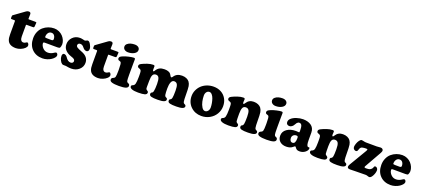

<svg xmlns="http://www.w3.org/2000/svg" viewBox="60 -1880 6765 3079"><g transform="rotate(20 3442.0 -341.0)"><path d="M265.6 -200.2Q265.6 -160.6 279.8 -139.2Q293.9 -117.7 320.3 -117.7Q343.3 -117.7 364.3 -133.3Q376.5 -141.6 382.3 -141.6Q392.6 -141.6 402.1 -127.7Q411.6 -113.8 411.6 -97.7Q411.6 -74.7 385.5 -49.8Q359.4 -24.9 318.4 -8.1Q277.3 8.8 238.3 8.8Q120.1 8.8 90.8 -73.7Q78.1 -105 78.1 -170.9V-393.1Q78.1 -405.8 66.4 -405.8H21.5Q10.7 -405.8 6.8 -409.4Q2.9 -413.1 2.9 -420.4Q2.9 -441.9 3.9 -455.6Q4.9 -465.3 12.7 -470.7L193.8 -601.6Q213.4 -615.7 236.3 -615.7Q271.5 -615.7 271.5 -580.6Q271.5 -567.4 270.5 -538.6Q269.5 -509.8 269.5 -507.8Q269.5 -500 272.2 -498.3Q274.9 -496.6 283.7 -496.6H385.7Q399.4 -496.6 404.5 -494.1Q409.7 -491.7 409.7 -483.4Q409.7 -482.9 408.7 -473.1L405.3 -425.3Q403.8 -409.2 398.4 -405.8Q393.1 -402.3 376.5 -402.3H275.4Q269.5 -402.3 267.6 -400.1Q265.6 -397.9 265.6 -392.6Z M712.9 -500.5Q757.3 -500.5 796.6 -482.4Q835.9 -464.4 862.3 -435.8Q888.7 -407.2 903.8 -372.1Q918.9 -336.9 918.9 -302.7Q918.9 -286.1 914.1 -269Q909.2 -252 905.3 -245.1Q900.4 -237.8 891.8 -234.9Q883.3 -231.9 859.9 -231.9L649.4 -232.9Q633.8 -232.9 627.4 -229Q621.1 -225.1 621.1 -215.8Q621.1 -203.1 625.5 -190.4Q638.7 -152.3 670.2 -126Q701.7 -99.6 745.1 -99.6Q768.6 -99.6 791.5 -106.9Q814.5 -114.3 828.1 -123.3Q841.8 -132.3 854.2 -139.6Q866.7 -147 872.1 -147Q884.3 -147 893.8 -135.3Q903.3 -123.5 903.3 -105.5Q903.3 -88.9 886 -67.9Q868.7 -46.9 841.1 -28.1Q813.5 -9.3 773.9 3.7Q734.4 16.6 694.3 16.6Q583 16.6 514.6 -52.7Q446.3 -122.1 446.3 -237.8Q446.3 -298.8 468.8 -349.6Q491.2 -400.4 528.8 -432.6Q566.4 -464.8 614 -482.7Q661.6 -500.5 712.9 -500.5ZM731.9 -309.6Q746.6 -309.6 754.6 -315.7Q762.7 -321.8 762.7 -333Q762.7 -370.6 744.6 -395.3Q726.6 -419.9 694.8 -419.9Q646.5 -419.9 626.5 -365.7Q620.6 -347.2 620.6 -324.2Q620.6 -315.9 628.4 -313.2Q636.2 -310.5 653.3 -310.5Z M1054.2 -137.2Q1094.2 -74.2 1141.6 -74.2Q1164.1 -74.2 1176.3 -85.7Q1188.5 -97.2 1188.5 -112.8Q1188.5 -133.8 1173.1 -146Q1157.7 -158.2 1111.8 -172.9Q1053.7 -192.4 1016.8 -232.2Q980 -272 980 -332Q980 -398.4 1028.8 -448.5Q1077.6 -498.5 1153.3 -498.5Q1176.8 -498.5 1204.8 -491.5Q1232.9 -484.4 1237.3 -484.4Q1245.6 -484.4 1261 -492.7Q1276.4 -501 1285.6 -501Q1310.1 -501 1334.2 -458.7Q1358.4 -416.5 1358.4 -383.8Q1358.4 -358.9 1346.7 -346.4Q1335 -334 1319.3 -334Q1294.4 -334 1273.9 -351.6Q1268.6 -356.4 1256.3 -370.6Q1244.1 -384.8 1241.2 -387.7Q1219.7 -410.2 1189.5 -410.2Q1170.4 -410.2 1158.9 -399.7Q1147.5 -389.2 1147.5 -372.6Q1147.5 -352.1 1166.3 -338.9Q1185.1 -325.7 1247.6 -301.3Q1371.1 -256.3 1371.1 -150.9Q1371.1 -82 1317.9 -34.7Q1264.6 12.7 1184.6 12.7Q1166 12.7 1148.4 10.7Q1130.9 8.8 1114 5.6Q1097.2 2.4 1093.3 2Q1078.1 1 1067.1 1.7Q1056.2 2.4 1044.9 1Q1033.7 -0.5 1024.9 -6.3Q1004.4 -19.5 987.3 -54.7Q970.2 -89.8 970.2 -125.5Q970.2 -144 978 -156.7Q985.8 -169.4 999 -169.4Q1030.8 -169.4 1054.2 -137.2Z M1668 -200.2Q1668 -160.6 1682.1 -139.2Q1696.3 -117.7 1722.7 -117.7Q1745.6 -117.7 1766.6 -133.3Q1778.8 -141.6 1784.7 -141.6Q1794.9 -141.6 1804.4 -127.7Q1814 -113.8 1814 -97.7Q1814 -74.7 1787.8 -49.8Q1761.7 -24.9 1720.7 -8.1Q1679.7 8.8 1640.6 8.8Q1522.5 8.8 1493.2 -73.7Q1480.5 -105 1480.5 -170.9V-393.1Q1480.5 -405.8 1468.8 -405.8H1423.8Q1413.1 -405.8 1409.2 -409.4Q1405.3 -413.1 1405.3 -420.4Q1405.3 -441.9 1406.2 -455.6Q1407.2 -465.3 1415 -470.7L1596.2 -601.6Q1615.7 -615.7 1638.7 -615.7Q1673.8 -615.7 1673.8 -580.6Q1673.8 -567.4 1672.9 -538.6Q1671.9 -509.8 1671.9 -507.8Q1671.9 -500 1674.6 -498.3Q1677.2 -496.6 1686 -496.6H1788.1Q1801.8 -496.6 1806.9 -494.1Q1812 -491.7 1812 -483.4Q1812 -482.9 1811 -473.1L1807.6 -425.3Q1806.2 -409.2 1800.8 -405.8Q1795.4 -402.3 1778.8 -402.3H1677.7Q1671.9 -402.3 1669.9 -400.1Q1668 -397.9 1668 -392.6Z M1867.2 -612.8Q1867.2 -640.6 1890.9 -661.1Q1914.6 -681.6 1946.8 -690.4Q1979 -699.2 2013.7 -699.2Q2053.7 -699.2 2076.9 -681.2Q2100.1 -663.1 2100.1 -634.8Q2100.1 -594.7 2056.2 -569.3Q2012.2 -543.9 1952.6 -543.9Q1916 -543.9 1891.6 -562.5Q1867.2 -581.1 1867.2 -612.8ZM1909.7 -208V-237.8Q1909.7 -293 1906.2 -322.3Q1902.8 -351.6 1892.6 -359.9Q1885.3 -365.2 1872.3 -368.7Q1859.4 -372.1 1856.4 -374Q1841.8 -383.3 1841.8 -399.4Q1841.8 -418.9 1853.5 -429.9Q1865.2 -440.9 1900.4 -455.6Q1935.1 -470.2 1989.3 -482.7Q2043.5 -495.1 2071.8 -495.1Q2085 -495.1 2090.1 -490.2Q2095.2 -485.4 2095.2 -472.2Q2095.2 -464.8 2094.5 -411.9Q2093.8 -358.9 2093.8 -282.2V-210.4Q2093.8 -131.8 2098.6 -111.3Q2102.1 -92.3 2115.2 -84.5Q2119.6 -81.5 2127.9 -78.4Q2136.2 -75.2 2140.6 -72.3Q2152.8 -62.5 2152.8 -42Q2152.8 -12.7 2114.5 0.2Q2076.2 13.2 1999 13.2Q1919.9 13.2 1880.9 1Q1841.8 -11.2 1841.8 -40Q1841.8 -59.6 1853.5 -68.4Q1857.9 -72.3 1868.4 -76.7Q1878.9 -81.1 1881.3 -82.5Q1897 -91.3 1901.4 -105.5Q1909.7 -133.8 1909.7 -208Z M2251 -230V-267.6Q2251 -309.6 2247.1 -327.4Q2243.2 -345.2 2232.4 -353Q2225.1 -358.4 2212.4 -362.5Q2199.7 -366.7 2195.3 -369.1Q2180.2 -377.4 2180.2 -395Q2180.2 -409.2 2187 -418.9Q2193.8 -428.7 2214.4 -439.5Q2253.4 -459.5 2306.2 -477.3Q2358.9 -495.1 2400.9 -495.1Q2415.5 -495.1 2422.4 -490.7Q2429.2 -486.3 2429.2 -474.1Q2429.2 -466.3 2428.7 -449Q2428.2 -431.6 2428.2 -420.9Q2428.2 -397.5 2440.4 -397.5Q2445.3 -397.5 2449.2 -401.9Q2453.1 -406.2 2460.4 -418Q2482.9 -455.1 2515.4 -472.2Q2547.9 -489.3 2597.7 -489.3Q2633.8 -489.3 2658.7 -481Q2683.6 -472.7 2694.6 -462.4Q2705.6 -452.1 2715.3 -435.5Q2722.2 -423.3 2725.3 -418.2Q2728.5 -413.1 2733.6 -408.7Q2738.8 -404.3 2744.1 -404.3Q2752 -404.3 2764.6 -423.3Q2807.1 -489.3 2898.4 -489.3Q2942.4 -489.3 2974.9 -474.6Q3007.3 -460 3024.9 -436.5Q3046.4 -406.7 3053 -366.2Q3059.6 -325.7 3059.6 -217.8Q3059.6 -139.6 3064.9 -108.9Q3068.4 -88.9 3078.1 -80.6Q3082.5 -76.7 3091.6 -72.5Q3100.6 -68.4 3102.1 -67.4Q3114.7 -59.1 3114.7 -42.5Q3114.7 7.8 2977.1 7.8Q2937.5 7.8 2912.6 6.1Q2887.7 4.4 2868.2 -0.7Q2848.6 -5.9 2840.1 -15.1Q2831.5 -24.4 2831.5 -39.1Q2831.5 -58.1 2840.8 -64.5Q2842.8 -65.4 2846.7 -67.4Q2850.6 -69.3 2854.2 -71.5Q2857.9 -73.7 2860.8 -76.7Q2869.1 -84 2873.5 -105Q2880.4 -134.8 2880.4 -226.1Q2880.4 -299.3 2864.3 -330.6Q2848.1 -361.8 2810.1 -361.8Q2775.9 -361.8 2759.5 -321.5Q2743.2 -281.2 2743.2 -217.8Q2743.2 -142.6 2749 -108.9Q2752.4 -88.9 2762.2 -80.6Q2766.6 -76.7 2775.6 -72.5Q2784.7 -68.4 2786.1 -67.4Q2797.9 -60.1 2797.9 -42.5Q2797.9 7.8 2661.1 7.8Q2621.6 7.8 2596.7 6.1Q2571.8 4.4 2552.2 -0.7Q2532.7 -5.9 2524.2 -15.1Q2515.6 -24.4 2515.6 -39.1Q2515.6 -58.6 2524.9 -64.5Q2526.9 -65.4 2530.8 -67.4Q2534.7 -69.3 2538.3 -71.5Q2542 -73.7 2544.9 -76.7Q2553.2 -84.5 2557.1 -105Q2565.4 -141.1 2565.4 -226.1Q2565.4 -298.8 2550 -330.3Q2534.7 -361.8 2499 -361.8Q2460.4 -361.8 2444.8 -329.6Q2429.2 -297.4 2429.2 -229Q2429.2 -208 2428.7 -177.2Q2428.2 -146.5 2428.2 -129.2Q2428.2 -111.8 2429.2 -103.5Q2431.2 -87.4 2442.4 -80.6Q2457 -71.3 2463.4 -65.4Q2472.7 -58.1 2472.7 -44.9Q2472.7 -14.6 2437.7 -3.7Q2402.8 7.3 2324.2 7.3Q2256.8 7.3 2219.5 -6.3Q2182.1 -20 2182.1 -45.4Q2182.1 -62 2191.4 -67.9Q2195.3 -70.8 2205.1 -74.5Q2214.8 -78.1 2219.2 -81.1Q2235.4 -91.3 2241.2 -114.3Q2251 -153.3 2251 -230Z M3150.9 -235.8Q3150.9 -288.6 3172.4 -336.4Q3193.8 -384.3 3231 -419.7Q3268.1 -455.1 3321.3 -476.1Q3374.5 -497.1 3435.5 -497.1Q3505.4 -497.1 3561.5 -467.5Q3617.7 -438 3650.4 -381.8Q3683.1 -325.7 3683.1 -252.9Q3683.1 -179.7 3646.2 -118.4Q3609.4 -57.1 3545.4 -21.7Q3481.4 13.7 3404.8 13.7Q3295.9 13.7 3223.4 -56.4Q3150.9 -126.5 3150.9 -235.8ZM3434.6 -80.6Q3463.9 -80.6 3483.4 -105.5Q3502.9 -130.4 3502.9 -165.5Q3502.9 -199.2 3496.1 -237.8Q3489.3 -276.4 3477.1 -312Q3464.8 -347.7 3444.3 -371.1Q3423.8 -394.5 3399.4 -394.5Q3371.1 -394.5 3352.1 -370.6Q3333 -346.7 3333 -309.6Q3333 -259.8 3344.2 -208.3Q3355.5 -156.7 3379.6 -118.7Q3403.8 -80.6 3434.6 -80.6Z M3789.1 -230V-267.6Q3789.1 -310.5 3785.6 -327.9Q3782.2 -345.2 3771.5 -353Q3764.2 -358.4 3751.2 -362.5Q3738.3 -366.7 3734.4 -369.1Q3719.2 -377.9 3719.2 -395Q3719.2 -409.2 3726.1 -418.9Q3732.9 -428.7 3753.4 -439.5Q3793.5 -460 3845.9 -477.5Q3898.4 -495.1 3939.9 -495.1Q3954.6 -495.1 3961.4 -490.7Q3968.3 -486.3 3968.3 -474.1Q3968.3 -465.8 3966.8 -450.2Q3965.3 -434.6 3965.3 -423.8Q3965.3 -400.4 3978.5 -400.4Q3986.3 -400.4 3998.5 -420.9Q4040 -489.3 4121.6 -489.3Q4165.5 -489.3 4198 -474.6Q4230.5 -460 4248 -436.5Q4269.5 -406.7 4276.1 -366.2Q4282.7 -325.7 4282.7 -217.8Q4282.7 -138.2 4288.6 -108.9Q4292 -87.9 4301.8 -80.6Q4306.2 -76.7 4314.7 -72.5Q4323.2 -68.4 4325.2 -67.4Q4336.9 -60.5 4336.9 -42.5Q4336.9 7.8 4200.2 7.8Q4160.6 7.8 4135.7 6.1Q4110.8 4.4 4091.3 -0.7Q4071.8 -5.9 4063.2 -15.1Q4054.7 -24.4 4054.7 -39.1Q4054.7 -58.6 4064 -64.5Q4065.9 -65.4 4069.8 -67.4Q4073.7 -69.3 4077.4 -71.5Q4081.1 -73.7 4084 -76.7Q4092.3 -84 4096.7 -105Q4103 -132.3 4103 -226.1Q4103 -299.3 4087.2 -330.6Q4071.3 -361.8 4033.2 -361.8Q3994.6 -361.8 3979.7 -329.8Q3964.8 -297.9 3964.8 -229Q3964.8 -130.4 3968.3 -103.5Q3970.7 -86.4 3981.9 -80.6Q3996.6 -70.8 4002.4 -65.4Q4012.2 -57.6 4012.2 -44.9Q4012.2 -14.6 3977.3 -3.7Q3942.4 7.3 3863.8 7.3Q3795.9 7.3 3757.8 -6.6Q3719.7 -20.5 3719.7 -45.4Q3719.7 -61.5 3729 -67.9Q3732.9 -70.8 3742.7 -74.5Q3752.4 -78.1 3756.8 -81.1Q3773.9 -92.3 3779.3 -114.3Q3789.1 -153.3 3789.1 -230Z M4387.7 -612.8Q4387.7 -640.6 4411.4 -661.1Q4435.1 -681.6 4467.3 -690.4Q4499.5 -699.2 4534.2 -699.2Q4574.2 -699.2 4597.4 -681.2Q4620.6 -663.1 4620.6 -634.8Q4620.6 -594.7 4576.7 -569.3Q4532.7 -543.9 4473.1 -543.9Q4436.5 -543.9 4412.1 -562.5Q4387.7 -581.1 4387.7 -612.8ZM4430.2 -208V-237.8Q4430.2 -293 4426.8 -322.3Q4423.3 -351.6 4413.1 -359.9Q4405.8 -365.2 4392.8 -368.7Q4379.9 -372.1 4377 -374Q4362.3 -383.3 4362.3 -399.4Q4362.3 -418.9 4374 -429.9Q4385.7 -440.9 4420.9 -455.6Q4455.6 -470.2 4509.8 -482.7Q4564 -495.1 4592.3 -495.1Q4605.5 -495.1 4610.6 -490.2Q4615.7 -485.4 4615.7 -472.2Q4615.7 -464.8 4615 -411.9Q4614.3 -358.9 4614.3 -282.2V-210.4Q4614.3 -131.8 4619.1 -111.3Q4622.6 -92.3 4635.7 -84.5Q4640.1 -81.5 4648.4 -78.4Q4656.7 -75.2 4661.1 -72.3Q4673.3 -62.5 4673.3 -42Q4673.3 -12.7 4635 0.2Q4596.7 13.2 4519.5 13.2Q4440.4 13.2 4401.4 1Q4362.3 -11.2 4362.3 -40Q4362.3 -59.6 4374 -68.4Q4378.4 -72.3 4388.9 -76.7Q4399.4 -81.1 4401.9 -82.5Q4417.5 -91.3 4421.9 -105.5Q4430.2 -133.8 4430.2 -208Z M4734.4 -367.2Q4734.4 -402.3 4760.7 -426.8Q4793.9 -459 4851.3 -477.8Q4908.7 -496.6 4960.9 -496.6Q5001 -496.6 5035.2 -487.5Q5069.3 -478.5 5097.2 -460.2Q5125 -441.9 5140.9 -411.1Q5156.7 -380.4 5156.7 -339.8V-219.7Q5156.7 -157.7 5164.6 -132.3Q5172.4 -106.9 5188 -105Q5191.4 -104.5 5197 -104.5Q5202.6 -104.5 5204.6 -104.5Q5213.9 -103.5 5213.9 -91.3Q5213.9 -54.7 5173.8 -23.4Q5133.8 7.8 5081.1 7.8Q5052.2 7.8 5035.9 -0.2Q5019.5 -8.3 5003.4 -32.7Q4996.6 -43.9 4989.7 -43.9Q4981.4 -43.9 4961.4 -25.4Q4921.9 9.8 4852.5 9.8Q4785.2 9.8 4744.4 -25.9Q4703.6 -61.5 4703.6 -124Q4703.6 -194.8 4763.7 -237.3Q4823.7 -279.8 4914.6 -279.8Q4925.8 -279.8 4944.3 -278.3Q4962.9 -276.9 4966.3 -276.9Q4972.7 -276.9 4974.6 -280.5Q4976.6 -284.2 4976.6 -295.9V-312Q4976.6 -369.1 4964.4 -396Q4952.1 -422.9 4923.3 -422.9Q4900.9 -422.9 4882.8 -402.3Q4879.9 -398.9 4866.9 -376.7Q4854 -354.5 4847.2 -347.2Q4818.4 -317.4 4786.1 -317.4Q4764.2 -317.4 4749.3 -330.6Q4734.4 -343.8 4734.4 -367.2ZM4976.6 -170.4V-188Q4976.6 -203.1 4969.7 -208.5Q4961.9 -214.8 4948.2 -214.8Q4917.5 -214.8 4897.5 -196.5Q4877.4 -178.2 4877.4 -147.9Q4877.4 -119.1 4890.1 -101.3Q4902.8 -83.5 4927.2 -83.5Q4976.6 -83.5 4976.6 -170.4Z M5311 -230V-267.6Q5311 -310.5 5307.6 -327.9Q5304.2 -345.2 5293.5 -353Q5286.1 -358.4 5273.2 -362.5Q5260.3 -366.7 5256.3 -369.1Q5241.2 -377.9 5241.2 -395Q5241.2 -409.2 5248 -418.9Q5254.9 -428.7 5275.4 -439.5Q5315.4 -460 5367.9 -477.5Q5420.4 -495.1 5461.9 -495.1Q5476.6 -495.1 5483.4 -490.7Q5490.2 -486.3 5490.2 -474.1Q5490.2 -465.8 5488.8 -450.2Q5487.3 -434.6 5487.3 -423.8Q5487.3 -400.4 5500.5 -400.4Q5508.3 -400.4 5520.5 -420.9Q5562 -489.3 5643.6 -489.3Q5687.5 -489.3 5720 -474.6Q5752.4 -460 5770 -436.5Q5791.5 -406.7 5798.1 -366.2Q5804.7 -325.7 5804.7 -217.8Q5804.7 -138.2 5810.5 -108.9Q5814 -87.9 5823.7 -80.6Q5828.1 -76.7 5836.7 -72.5Q5845.2 -68.4 5847.2 -67.4Q5858.9 -60.5 5858.9 -42.5Q5858.9 7.8 5722.2 7.8Q5682.6 7.8 5657.7 6.1Q5632.8 4.4 5613.3 -0.7Q5593.8 -5.9 5585.2 -15.1Q5576.7 -24.4 5576.7 -39.1Q5576.7 -58.6 5585.9 -64.5Q5587.9 -65.4 5591.8 -67.4Q5595.7 -69.3 5599.4 -71.5Q5603 -73.7 5606 -76.7Q5614.3 -84 5618.7 -105Q5625 -132.3 5625 -226.1Q5625 -299.3 5609.1 -330.6Q5593.3 -361.8 5555.2 -361.8Q5516.6 -361.8 5501.7 -329.8Q5486.8 -297.9 5486.8 -229Q5486.8 -130.4 5490.2 -103.5Q5492.7 -86.4 5503.9 -80.6Q5518.6 -70.8 5524.4 -65.4Q5534.2 -57.6 5534.2 -44.9Q5534.2 -14.6 5499.3 -3.7Q5464.4 7.3 5385.7 7.3Q5317.9 7.3 5279.8 -6.6Q5241.7 -20.5 5241.7 -45.4Q5241.7 -61.5 5251 -67.9Q5254.9 -70.8 5264.6 -74.5Q5274.4 -78.1 5278.8 -81.1Q5295.9 -92.3 5301.3 -114.3Q5311 -153.3 5311 -230Z M6027.8 1Q6018.1 1 5988.8 2Q5959.5 2.9 5940.4 2.9Q5895 2.9 5895 -29.3Q5895 -44.9 5910.6 -71.3L6086.4 -367.7Q6094.7 -383.3 6094.7 -388.7Q6094.7 -400.4 6072.8 -400.4Q6031.2 -400.4 6002.4 -392.6Q5990.2 -389.2 5981.7 -380.6Q5973.1 -372.1 5969.7 -364.3Q5966.3 -356.4 5961.7 -343Q5957 -329.6 5954.1 -323.7Q5950.7 -316.4 5943.1 -311.5Q5935.5 -306.6 5927.7 -306.6Q5909.7 -306.6 5893.6 -321Q5877.4 -335.4 5877.4 -359.9Q5877.4 -382.3 5888.7 -415.8Q5899.9 -449.2 5919.9 -476.3Q5939.9 -503.4 5959.5 -503.4Q5971.7 -503.4 5993.9 -497.3Q6016.1 -491.2 6034.7 -491.2Q6058.6 -491.2 6132.6 -490.7Q6206.5 -490.2 6215.3 -490.2Q6232.4 -490.2 6252 -492.7Q6271.5 -495.1 6284.2 -495.1Q6304.2 -495.1 6316.7 -483.9Q6329.1 -472.7 6329.1 -455.1Q6329.1 -444.3 6314.9 -416L6152.3 -128.9Q6147 -119.1 6147 -114.3Q6147 -108.4 6154.1 -104.7Q6161.1 -101.1 6170.9 -101.1Q6221.2 -101.1 6240.2 -109.9Q6256.8 -117.7 6269 -130.9Q6281.2 -144 6285.6 -161.1Q6290.5 -181.2 6310.1 -181.2Q6325.7 -181.2 6339.1 -166.5Q6352.5 -151.9 6352.5 -132.8Q6352.5 -86.4 6326.2 -36.9Q6299.8 12.7 6272.5 12.7Q6260.3 12.7 6242.2 5.6Q6224.1 -1.5 6205.6 -1.5Q6187 -1.5 6118.4 -0.2Q6049.8 1 6027.8 1Z M6654.3 -500.5Q6698.7 -500.5 6738 -482.4Q6777.3 -464.4 6803.7 -435.8Q6830.1 -407.2 6845.2 -372.1Q6860.4 -336.9 6860.4 -302.7Q6860.4 -286.1 6855.5 -269Q6850.6 -252 6846.7 -245.1Q6841.8 -237.8 6833.3 -234.9Q6824.7 -231.9 6801.3 -231.9L6590.8 -232.9Q6575.2 -232.9 6568.8 -229Q6562.5 -225.1 6562.5 -215.8Q6562.5 -203.1 6566.9 -190.4Q6580.1 -152.3 6611.6 -126Q6643.1 -99.6 6686.5 -99.6Q6710 -99.6 6732.9 -106.9Q6755.9 -114.3 6769.5 -123.3Q6783.2 -132.3 6795.7 -139.6Q6808.1 -147 6813.5 -147Q6825.7 -147 6835.2 -135.3Q6844.7 -123.5 6844.7 -105.5Q6844.7 -88.9 6827.4 -67.9Q6810.1 -46.9 6782.5 -28.1Q6754.9 -9.3 6715.3 3.7Q6675.8 16.6 6635.7 16.6Q6524.4 16.6 6456.1 -52.7Q6387.7 -122.1 6387.7 -237.8Q6387.7 -298.8 6410.2 -349.6Q6432.6 -400.4 6470.2 -432.6Q6507.8 -464.8 6555.4 -482.7Q6603 -500.5 6654.3 -500.5ZM6673.3 -309.6Q6688 -309.6 6696 -315.7Q6704.1 -321.8 6704.1 -333Q6704.1 -370.6 6686 -395.3Q6668 -419.9 6636.2 -419.9Q6587.9 -419.9 6567.9 -365.7Q6562 -347.2 6562 -324.2Q6562 -315.9 6569.8 -313.2Q6577.6 -310.5 6594.7 -310.5Z"/></g></svg>

Font: Cooper* ExtraBold
Style: Regular
Weight: 800
Designer: Owen Earl
Foundry: indestructible type*
Version: Version 0.001